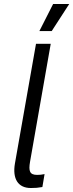

<svg xmlns="http://www.w3.org/2000/svg" viewBox="-20 -940 368 965"><path d="M135 5C158 5 171 4 193 0L204 -65C191 -62 178 -61 167 -61C129 -61 123 -80 131 -127L235 -720H161L55 -118C42 -42 70 5 135 5ZM328 -920H247L178 -784H240Z"/></svg>

Font: Fixel Display 20240404
Style: Italic
Weight: 400
Italic angle: -10°
Designer: AlfaBravo + MacPaw
Foundry: Kyrylo Tkachov, Marchela Mozhyna, Serhii Makarenko, Maria Weinstein, Zakhar Kryvoshyya
Version: Version 1.211;Glyphs 3.2 (3225)